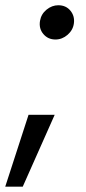

<svg xmlns="http://www.w3.org/2000/svg" viewBox="-34 -537 326 728"><path d="M-14.2 170.9 74.2 -101.6H173.3L52.2 170.9ZM176.3 -387.2Q147.9 -387.2 130.4 -408Q112.8 -428.7 117.7 -458Q122.1 -483.9 142.6 -500.5Q163.1 -517.1 187 -517.1Q216.3 -517.1 233.2 -496.3Q250 -475.6 246.1 -447.8Q242.7 -422.9 222.2 -405Q201.7 -387.2 176.3 -387.2Z"/></svg>

Font: Inter 16pt
Style: Italic
Weight: 400
Italic angle: -9.3988°
Version: Version 4.001;git-66647c0bb